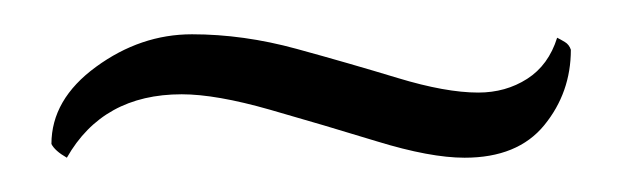

<svg xmlns="http://www.w3.org/2000/svg" viewBox="-20 -264 363 112"><path d="M251 -172Q231 -172 200 -181.5Q169 -191 137.5 -200Q106 -209 86 -209Q40 -209 19 -172Q12 -176 10 -180Q10 -206 36 -225Q62 -244 92 -244Q122 -244 153 -235.5Q184 -227 212 -218.5Q240 -210 259 -210Q275 -210 287.5 -218Q300 -226 305 -242Q307 -241 309.5 -239.5Q312 -238 313 -235Q313 -210 297.5 -191Q282 -172 251 -172Z"/></svg>

Font: The Nautigal
Style: Regular
Weight: 400
Designer: Robert E. Leuschke
Foundry: Robert E. Leuschke
Version: Version 1.100; ttfautohint (v1.8.3)